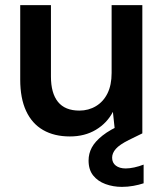

<svg xmlns="http://www.w3.org/2000/svg" viewBox="-20 -521 643 750"><path d="M253 12Q192 12 148.5 -13Q105 -38 82 -87.5Q59 -137 59 -210V-501H179V-222Q179 -157 206.5 -123Q234 -89 290 -89Q326 -89 355 -106.5Q384 -124 400 -156.5Q416 -189 416 -236V-501H536V0H430L421 -84Q398 -40 354.5 -14Q311 12 253 12ZM456 209Q422 209 392 198Q362 187 344 164.5Q326 142 326 106Q326 79 338.5 55.5Q351 32 380.5 8.5Q410 -15 461 -37L509 -57L536 0L483 26Q447 44 432.5 60.5Q418 77 418 95Q418 115 432.5 126Q447 137 471 137Q486 137 504.5 133Q523 129 541 122V195Q523 201 501 205Q479 209 456 209Z"/></svg>

Font: DM Sans 17pt SemiBold
Style: Regular
Weight: 600
Version: Version 4.004;gftools[0.9.30]